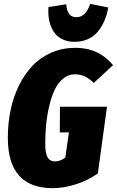

<svg xmlns="http://www.w3.org/2000/svg" viewBox="-20 -966 612 1005"><path d="M233.9 -929.2 327.1 -943.8Q328.1 -913.6 340.8 -894.8Q353.5 -876 379.9 -876Q429.2 -876 452.1 -945.8L546.9 -926.8Q540 -889.2 526.9 -858.2Q513.7 -827.1 492.9 -801.5Q472.2 -775.9 440.7 -761.5Q409.2 -747.1 370.1 -747.1Q331.1 -747.1 302.2 -762.7Q273.4 -778.3 258.1 -804.7Q242.7 -831.1 236.8 -862.5Q231 -894 233.9 -929.2ZM375 -715.8Q496.6 -715.8 571.8 -625L471.2 -532.2Q445.3 -556.2 422.9 -566.7Q400.4 -577.1 372.1 -577.1Q337.4 -577.1 309.8 -554Q282.2 -530.8 265.4 -494.1Q248.5 -457.5 237.1 -408.2Q225.6 -358.9 221.2 -310.8Q216.8 -262.7 216.8 -212.9Q216.8 -163.6 229.2 -142.3Q241.7 -121.1 267.1 -121.1Q295.4 -121.1 321.8 -141.1L340.8 -272.9H293L293.9 -407.2H540L492.2 -58.1Q440.4 -21.5 376.7 -1.2Q313 19 256.8 19Q21 19 21 -244.1Q21 -320.8 35.6 -390.6Q50.3 -460.4 79.8 -519.8Q109.4 -579.1 151.1 -622.8Q192.9 -666.5 250.5 -691.2Q308.1 -715.8 375 -715.8Z"/></svg>

Font: Fira Sans Compressed Heavy
Style: Italic
Weight: 900
Width: 3
Italic angle: -8°
Designer: Carrois Corporate & Edenspiekermann AG
Foundry: Carrois Corporate GbR & Edenspiekermann AG
Version: Version 4.203;PS 004.203;hotconv 1.0.88;makeotf.lib2.5.64775